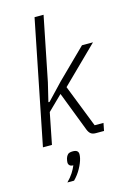

<svg xmlns="http://www.w3.org/2000/svg" viewBox="-142 -809 756 1111"><g transform="rotate(-15 235.5 -253.5)"><path d="M182 -740H236L159 -356L132 -244H139L232 -342L405 -512H471L256 -301L356 -46H409L400 0H351Q332 0 321.5 -8Q311 -16 304 -33L212 -272L125 -187L88 0H34ZM195 67Q228 67 228 93Q228 104 225 117Q219 143 201.5 175Q184 207 158 233H118Q141 210 155 188Q169 166 177 146Q162 146 155 139Q148 132 148 122Q148 117 149 111Q150 105 152 97Q156 84 164.5 75.5Q173 67 195 67Z"/></g></svg>

Font: IBM Plex Sans Condensed Light
Style: Italic
Weight: 300
Width: 3
Italic angle: -11°
Designer: Mike Abbink, Paul van der Laan, Pieter van Rosmalen
Foundry: Bold Monday
Version: Version 1.3